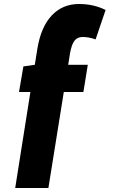

<svg xmlns="http://www.w3.org/2000/svg" viewBox="-20 -730 567 960"><path d="M97 -398 154 -406 167 -487Q185 -596 239 -653Q293 -710 375 -710Q449 -710 508 -680L458 -533Q438 -540 423 -542.5Q408 -545 393 -545Q367 -545 352.5 -526.5Q338 -508 330 -463L321 -406H419L397 -270H299L222 210H56L132 -270H75Z"/></svg>

Font: Georama SemiCondensed ExtraBold
Style: Regular
Weight: 800
Width: 4
Designer: Jean-Baptiste Levee
Foundry: Production Type
Version: Version 1.000